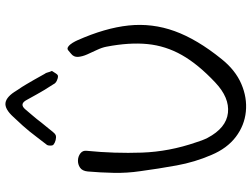

<svg xmlns="http://www.w3.org/2000/svg" viewBox="-128 -774 914 697"><g transform="rotate(-90 328.5 -425.0)"><path d="M420 -693Q416 -687 411 -679Q406 -671 401 -671Q393 -671 384 -675.5Q375 -680 372 -687Q358 -709 350 -722Q342 -735 335 -748Q328 -761 315 -784Q300 -813 280 -789Q265 -771 257.5 -762.5Q250 -754 245 -747.5Q240 -741 233 -732Q226 -723 211 -705Q205 -698 199 -690Q193 -682 186 -679Q179 -677 169 -679.5Q159 -682 153 -687Q149 -689 149 -699Q149 -709 153 -713Q171 -736 181.5 -750Q192 -764 201 -775Q210 -786 221.5 -799Q233 -812 253 -833Q282 -865 304.5 -861.5Q327 -858 349 -821Q364 -799 372 -785Q380 -771 388 -757.5Q396 -744 409 -720Q413 -715 414.5 -708.5Q416 -702 420 -693ZM463 -77Q423 -27 373 -5.5Q323 16 272.5 11Q222 6 180.5 -25.5Q139 -57 115 -114Q89 -174 77 -240Q65 -306 56 -373Q49 -420 50 -468.5Q51 -517 55 -563Q57 -583 69 -591Q81 -599 95.5 -598.5Q110 -598 121 -589.5Q132 -581 130 -566Q120 -466 123.5 -366.5Q127 -267 161 -169Q164 -159 168 -148.5Q172 -138 177 -128Q213 -60 268 -54Q323 -48 378 -100Q444 -162 477.5 -221Q511 -280 517.5 -346Q524 -412 508 -495Q505 -511 496.5 -529Q488 -547 480 -565Q472 -583 471 -598.5Q470 -614 483 -624L495 -634Q501 -639 508.5 -633.5Q516 -628 522 -618Q528 -608 531 -601Q576 -500 585 -414.5Q594 -329 564.5 -247.5Q535 -166 463 -77Z"/></g></svg>

Font: Mynerve
Style: Regular
Weight: 400
Designer: Carolina Short
Foundry: Carolina Short
Version: Version 1.000; ttfautohint (v1.8.4.7-5d5b)